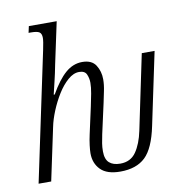

<svg xmlns="http://www.w3.org/2000/svg" viewBox="-85 -839 884 930"><g transform="rotate(-10 357.5 -374.5)"><path d="M433 11Q367 11 336 -20.5Q305 -52 305 -101Q305 -116 308 -140.5Q311 -165 317 -192L346 -324Q353 -356 358.5 -386Q364 -416 364 -438Q364 -460 355.5 -479.5Q347 -499 319 -499Q291 -499 263.5 -475Q236 -451 213 -414Q190 -377 173 -335.5Q156 -294 149 -259L94 0H32L166 -634Q175 -676 175 -692Q175 -713 164 -720.5Q153 -728 122 -728H111L118 -760H255L211 -554Q203 -512 194 -475Q185 -438 179 -412H184Q222 -479 259.5 -511.5Q297 -544 342 -544Q389 -544 408.5 -513.5Q428 -483 428 -444Q428 -417 421.5 -386.5Q415 -356 410 -331L377 -182Q372 -158 369 -139.5Q366 -121 366 -100Q366 -61 385 -44Q404 -27 439 -27Q490 -27 517 -66Q544 -105 557 -168L634 -536H697L622 -180Q600 -73 556 -31Q512 11 433 11Z"/></g></svg>

Font: Noto Serif Condensed Light
Style: Italic
Weight: 300
Width: 3
Italic angle: -12°
Designer: Monotype Design Team
Foundry: Monotype Imaging Inc.
Version: Version 2.014; ttfautohint (v1.8.4.7-5d5b)